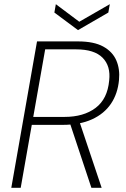

<svg xmlns="http://www.w3.org/2000/svg" viewBox="-20 -898 603 918"><path d="M34 0 157 -700H353Q429 -700 473.5 -675.5Q518 -651 536 -609.5Q554 -568 549 -516Q543 -450 510.5 -402Q478 -354 420 -327.5Q362 -301 280 -301H132L79 0ZM417 0 311 -319H359L466 0ZM139 -339H288Q380 -339 437 -382Q494 -425 502 -513Q510 -582 470.5 -622Q431 -662 344 -662H196ZM505 -878 498 -838 353 -754 240 -838 247 -878 359 -794Z"/></svg>

Font: DM Sans 24pt ExtraLight
Style: Italic
Weight: 250
Italic angle: -10°
Designer: Colophon Foundry, Jonny Pinhorn
Foundry: Colophon Foundry
Version: Version 4.004;gftools[0.9.30]